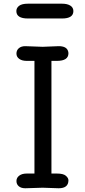

<svg xmlns="http://www.w3.org/2000/svg" viewBox="-20 -1006 455 1026"><path d="M208 -2.9 115.2 0Q93.3 0 80.6 -10.5Q67.9 -21 67.9 -38.6Q67.9 -56.2 82.8 -67.4Q97.7 -78.6 122.6 -78.6H164.1V-680.7H122.6Q97.7 -680.7 82.8 -691.4Q67.9 -702.1 67.9 -719.7Q67.9 -737.3 80.6 -748.3Q93.3 -759.3 115.2 -759.3L208 -755.9L293.5 -759.3Q333.5 -759.3 342.8 -735.4Q345.7 -728.5 345.7 -721.2Q345.7 -680.7 284.2 -680.7H254.9V-78.6H284.2Q318.4 -78.6 332 -66.7Q345.7 -54.7 345.7 -42.5Q345.7 0 293.5 0ZM129.4 -907.2Q67.4 -907.2 67.4 -946.8Q67.4 -963.9 82.3 -975.1Q97.2 -986.3 129.4 -986.3H311.5Q339.4 -986.3 355.7 -976.1Q372.1 -965.8 372.1 -946.8Q372.1 -907.2 311.5 -907.2Z"/></svg>

Font: Oldenburg
Style: Regular
Weight: 400
Designer: Nicole Fally
Foundry: Nicole Fally
Version: Version 1.001